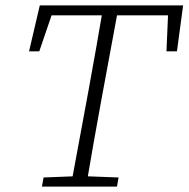

<svg xmlns="http://www.w3.org/2000/svg" viewBox="-20 -694 701 714"><path d="M88 -503 128 -674H661L638 -503H599L606 -663L628 -637H148L182 -667L126 -503ZM136 0 142 -34 270 -39H288L421 -34L415 0ZM243 0 310 -362Q324 -440 338 -518Q352 -596 365 -674H422L355 -312Q341 -234 327 -156Q313 -78 300 0Z"/></svg>

Font: Source Serif 4 Light
Style: Italic
Weight: 300
Italic angle: -12°
Designer: Frank Grießhammer
Foundry: Adobe Systems Incorporated
Version: Version 4.004;hotconv 1.0.116;makeotfexe 2.5.65601